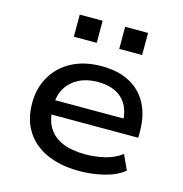

<svg xmlns="http://www.w3.org/2000/svg" viewBox="-107 -816 879 923"><g transform="rotate(15 332.0 -354.5)"><path d="M370 9Q275 9 207 -21.5Q139 -52 102.5 -109.5Q66 -167 66 -248Q66 -323 99.5 -381Q133 -439 195.5 -472.5Q258 -506 345 -506Q427 -506 484.5 -475Q542 -444 572 -386.5Q602 -329 602 -250V-219H146V-290H532L511 -268Q510 -347 467 -387.5Q424 -428 346 -428Q293 -428 253.5 -408.5Q214 -389 191 -352.5Q168 -316 168 -263V-251Q168 -193 192 -154Q216 -115 262 -95.5Q308 -76 375 -76Q424 -76 471.5 -87Q519 -98 556 -126L590 -52Q550 -20 490.5 -5.5Q431 9 370 9ZM403 -608V-718H517V-608ZM177 -608V-718H291V-608Z"/></g></svg>

Font: Nunito Sans 7pt SemiExpanded Medium
Style: Regular
Weight: 500
Width: 6
Designer: Vernon Adams
Foundry: Vernon Adams
Version: Version 3.101;gftools[0.9.27]